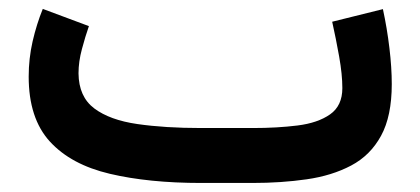

<svg xmlns="http://www.w3.org/2000/svg" viewBox="-20 -405 930 425"><path d="M538.6 0H425.3Q309.1 0 223.1 -20.3Q137.2 -40.5 90.3 -91.8Q43.5 -143.1 43.5 -235.4Q43.5 -275.4 52.2 -313.5Q61 -351.6 74.7 -385.3L176.8 -347.2Q168.9 -324.7 161.4 -296.6Q153.8 -268.6 153.8 -242.7Q154.3 -190.9 188.7 -165Q223.1 -139.2 284.2 -130.4Q345.2 -121.6 425.3 -121.6H539.6Q593.3 -121.6 638.4 -127.2Q683.6 -132.8 710.7 -151.9Q737.8 -170.9 737.8 -210Q737.8 -240.2 730.7 -280Q723.6 -319.8 715.3 -356.9L827.6 -384.8Q836.9 -341.8 842 -298.6Q847.2 -255.4 847.2 -218.8Q847.2 -147.9 823.5 -104.5Q799.8 -61 757.3 -38.6Q714.8 -16.1 658.9 -8.1Q603 0 538.6 0Z"/></svg>

Font: Vazirmatn UI NL SemiBold
Style: Regular
Weight: 600
Designer: Saber Rastikerdar
Foundry: Saber Rastikerdar
Version: Version 33.003